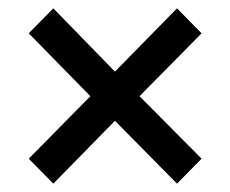

<svg xmlns="http://www.w3.org/2000/svg" viewBox="-20 -560 553 461"><path d="M108 -119 49 -179 197 -329 49 -480 108 -540 256 -388 405 -540 464 -480 315 -329 464 -179 405 -119 256 -270Z"/></svg>

Font: Giro Semibold
Style: Regular
Weight: 600
Designer: Paul D. Hunt
Foundry: Adobe Systems Incorporated
Version: Version 1.000;PS 1.0;hotconv 1.0.88;makeotf.lib2.5.647800